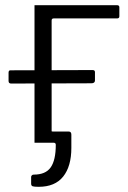

<svg xmlns="http://www.w3.org/2000/svg" viewBox="-20 -550 495 740"><path d="M129 170Q112 170 106 168Q100 166 100 158V132Q100 129 102.5 126Q105 123 110 123Q156 123 175.5 95Q195 67 195 8Q195 0 186 0H133V-43H175V-52Q175 -43 184 -43H245Q255 -43 255 -31V20Q255 91 223.5 130.5Q192 170 129 170ZM431 -479H187Q179 -479 179 -471V0H113V-530H431Q440 -530 440 -522V-487Q440 -479 431 -479ZM23 -228Q18 -228 15.5 -230.5Q13 -233 13 -238V-270Q13 -279 20 -279L337 -280Q346 -280 346 -272V-240Q346 -229 332 -229Z"/></svg>

Font: Libre Franklin Light
Style: Regular
Weight: 300
Designer: Pablo Impallari, Rodrigo Fuenzalida, Nhung Nguyen
Foundry: Impallari Type
Version: Version 3.000